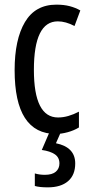

<svg xmlns="http://www.w3.org/2000/svg" viewBox="-20 -567 387 827"><path d="M221 10Q43 10 43 -265Q43 -397 87.5 -472Q132 -547 223 -547Q255 -547 280 -540.5Q305 -534 326 -522L301 -455Q263 -475 229 -475Q126 -475 126 -266Q126 -61 230 -61Q252 -61 274.5 -67.5Q297 -74 320 -86V-18Q299 -5 271.5 2.5Q244 10 221 10ZM304 137Q304 187 273 213.5Q242 240 186 240Q150 240 130 234V180Q150 186 173 186Q205 186 220.5 172.5Q236 159 236 137Q236 111 216 97.5Q196 84 160 79L194 0H243L221 50Q304 67 304 137Z"/></svg>

Font: Noto Sans Lao UI ExtCond
Style: Regular
Weight: 400
Width: 2
Designer: Monotype Design Team
Foundry: Monotype Imaging Inc.
Version: Version 2.000; ttfautohint (v1.8.4.7-5d5b)